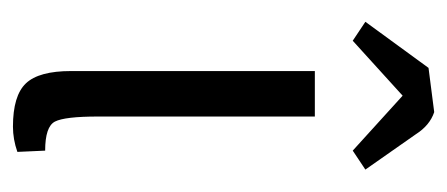

<svg xmlns="http://www.w3.org/2000/svg" viewBox="-222 -478 707 304"><g transform="rotate(90 132.0 -325.5)"><path d="M92 -84V-470H164V-127Q164 -74 172 -58.5Q180 -43 218 -43L220 1Q200 8 180 8Q131 8 111.5 -12.5Q92 -33 92 -84ZM14 -550 87 -650 157 -659Q178 -652 192 -630L248 -550L218 -530L131 -609L44 -530Z"/></g></svg>

Font: Ruluko
Style: Regular
Weight: 400
Designer: Ana Sanfelippo, Angelica Diaz, Meme Hernandez
Foundry: Ana Sanfelippo, Angelica Diaz y Meme Hernandez
Version: Version 1.001